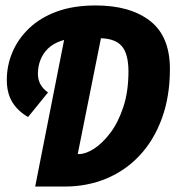

<svg xmlns="http://www.w3.org/2000/svg" viewBox="-20 -684 643 704"><path d="M109 0 224 -583H358L265 -119H269Q294 -119 324.5 -138.5Q355 -158 384 -196Q413 -234 432 -291Q451 -348 451 -422Q451 -487 426 -515.5Q401 -544 342 -544H271Q231 -544 202 -533.5Q173 -523 155 -505Q137 -487 128 -463.5Q119 -440 119 -413Q119 -371 156 -345L83 -255Q46 -276 25.5 -309Q5 -342 5 -391Q5 -444 25.5 -492.5Q46 -541 86.5 -580Q127 -619 188 -641.5Q249 -664 331 -664Q457 -664 530 -607.5Q603 -551 603 -431Q603 -331 574 -251Q545 -171 493 -115Q441 -59 370.5 -29.5Q300 0 217 0Z"/></svg>

Font: Source Code Pro ExtraLight ExtraBold
Style: Italic
Weight: 800
Italic angle: -11°
Monospace: yes
Version: Version 1.016;hotconv 1.0.116;makeotfexe 2.5.65601